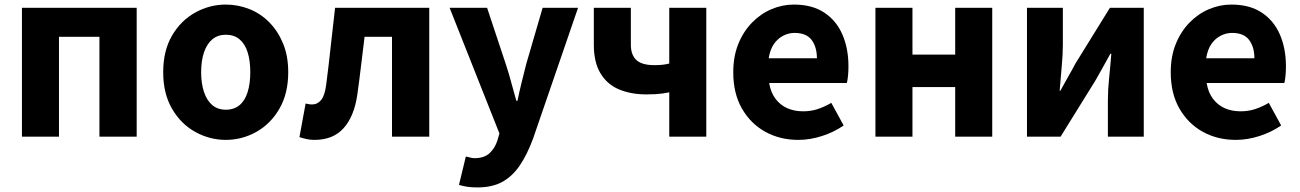

<svg xmlns="http://www.w3.org/2000/svg" viewBox="-20 -598 5688 840"><path d="M76 0V-564H578V0H415V-437H238V0Z M968 14Q897 14 834 -21Q771 -56 732.5 -122.5Q694 -189 694 -282Q694 -376 732.5 -442Q771 -508 834 -543Q897 -578 968 -578Q1021 -578 1070.5 -558.5Q1120 -539 1158 -500.5Q1196 -462 1218.5 -407.5Q1241 -353 1241 -282Q1241 -189 1202.5 -122.5Q1164 -56 1101.5 -21Q1039 14 968 14ZM968 -118Q1004 -118 1028 -138Q1052 -158 1063.5 -195.5Q1075 -233 1075 -282Q1075 -332 1063.5 -369Q1052 -406 1028 -426Q1004 -446 968 -446Q933 -446 909 -426Q885 -406 872.5 -369Q860 -332 860 -282Q860 -233 872.5 -195.5Q885 -158 909 -138Q933 -118 968 -118Z M1356 14Q1337 14 1321.5 10.5Q1306 7 1290 2L1317 -145Q1324 -144 1330.5 -142.5Q1337 -141 1345 -141Q1369 -141 1385 -160.5Q1401 -180 1407 -227Q1418 -311 1427 -396Q1436 -481 1446 -564H1858V0H1695V-437H1575Q1567 -373 1559.5 -309.5Q1552 -246 1543 -182Q1529 -88 1483 -37Q1437 14 1356 14Z M2068 222Q2042 222 2023.5 219Q2005 216 1988 211L2018 87Q2026 88 2036 91Q2046 94 2056 94Q2098 94 2121.5 72.5Q2145 51 2156 17L2165 -14L1947 -564H2111L2193 -317Q2206 -278 2216.5 -238Q2227 -198 2239 -157H2244Q2252 -197 2262 -237Q2272 -277 2282 -317L2354 -564H2509L2312 9Q2286 79 2254 126Q2222 173 2178 197.5Q2134 222 2068 222Z M2908 0V-194Q2893 -191 2879 -189Q2865 -187 2848.5 -186Q2832 -185 2808 -185Q2741 -185 2689 -206.5Q2637 -228 2607.5 -276.5Q2578 -325 2578 -402V-564H2740V-402Q2740 -358 2764 -335.5Q2788 -313 2843 -313Q2862 -313 2877 -314.5Q2892 -316 2908 -320V-564H3070V0Z M3473 14Q3392 14 3328 -21.5Q3264 -57 3226 -123Q3188 -189 3188 -282Q3188 -351 3210 -405.5Q3232 -460 3270 -499Q3308 -538 3355.5 -558Q3403 -578 3453 -578Q3533 -578 3586 -543Q3639 -508 3665.5 -447Q3692 -386 3692 -308Q3692 -285 3690 -265.5Q3688 -246 3685 -235H3345Q3352 -193 3373 -165.5Q3394 -138 3424.5 -124.5Q3455 -111 3494 -111Q3527 -111 3556.5 -120.5Q3586 -130 3617 -148L3671 -49Q3629 -20 3576.5 -3Q3524 14 3473 14ZM3343 -343H3554Q3554 -392 3531 -423Q3508 -454 3456 -454Q3430 -454 3406 -441.5Q3382 -429 3365.5 -405Q3349 -381 3343 -343Z M3810 0V-564H3972V-359H4159V-564H4321V0H4159V-217H3972V0Z M4473 0V-564H4630V-402Q4630 -360 4625 -306.5Q4620 -253 4616 -201H4619Q4633 -227 4652.5 -261Q4672 -295 4685 -320L4836 -564H4984V0H4827V-162Q4827 -204 4832.5 -257.5Q4838 -311 4842 -363H4838Q4824 -338 4805 -303.5Q4786 -269 4772 -245L4620 0Z M5387 14Q5306 14 5242 -21.5Q5178 -57 5140 -123Q5102 -189 5102 -282Q5102 -351 5124 -405.5Q5146 -460 5184 -499Q5222 -538 5269.5 -558Q5317 -578 5367 -578Q5447 -578 5500 -543Q5553 -508 5579.5 -447Q5606 -386 5606 -308Q5606 -285 5604 -265.5Q5602 -246 5599 -235H5259Q5266 -193 5287 -165.5Q5308 -138 5338.5 -124.5Q5369 -111 5408 -111Q5441 -111 5470.5 -120.5Q5500 -130 5531 -148L5585 -49Q5543 -20 5490.5 -3Q5438 14 5387 14ZM5257 -343H5468Q5468 -392 5445 -423Q5422 -454 5370 -454Q5344 -454 5320 -441.5Q5296 -429 5279.5 -405Q5263 -381 5257 -343Z"/></svg>

Font: Noto Sans SC ExtraBold
Style: Regular
Weight: 800
Designer: Ryoko NISHIZUKA 西塚涼子 (kana, bopomofo & ideographs); Paul D. Hunt (Latin, Greek & Cyrillic); Sandoll Communications 산돌커뮤니
Foundry: Adobe
Version: Version 2.004-H2;hotconv 1.0.118;makeotfexe 2.5.65603